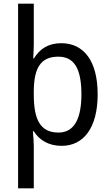

<svg xmlns="http://www.w3.org/2000/svg" viewBox="-20 -780 599 1040"><path d="M509 -269C509 -451 433 -546 312 -546C240 -546 195 -514 164 -464H160C161 -485 163 -517 163 -539V-760H78V240H163V10C163 -11 160 -50 158 -69H163C192 -23 241 10 314 10C433 10 509 -88 509 -269ZM421 -269C421 -144 386 -62 297 -62C198 -62 163 -132 163 -268V-287C164 -413 201 -473 296 -473C382 -473 421 -408 421 -269Z"/></svg>

Font: Noto Sans Lao Looped SemiCondensed
Style: Regular
Weight: 400
Width: 4
Designer: Mark Frömberg, Ben Mitchell
Foundry: The Fontpad Ltd
Version: Version 1.003